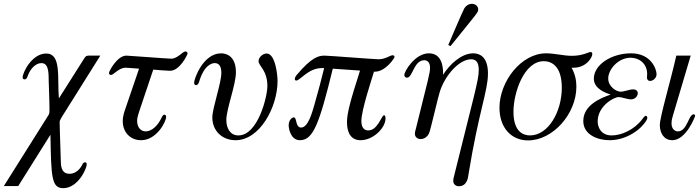

<svg xmlns="http://www.w3.org/2000/svg" viewBox="-26 -720 3647 1001"><path d="M-6 250H69L236 -16H237C241 202 242 261 304 261C378 261 426 163 426 136C426 122 412 125 406 132C405 134 385 186 336 186C289 186 292 135 291 118C286 -42 285 -62 285 -82C285 -90 287 -94 295 -108L497 -430H434L424 -428L416 -420L281 -207C272 -315 295 -441 215 -441C141 -441 92 -343 92 -316C92 -308 100 -304 107 -307C115 -311 117 -320 120 -328C133 -362 160 -391 190 -391C231 -391 227 -332 228 -296C231 -213 232 -172 232 -150C232 -124 230 -126 223 -114Z M542 -340C542 -334 547 -329 552 -329C567 -329 593 -367 629 -367C637 -367 653 -365 699 -362L630 -160C623 -139 614 -117 614 -88C614 -32 652 11 710 11C790 11 840 -85 840 -110C840 -119 836 -122 831 -122C825 -122 822 -118 815 -104C798 -67 766 -35 734 -35C707 -35 689 -57 689 -89C689 -113 692 -116 773 -357C791 -355 852 -351 861 -351C912 -351 952 -436 952 -441C952 -446 947 -452 941 -452C926 -452 900 -414 867 -414C848 -414 646 -430 633 -430C584 -430 542 -347 542 -340Z M986 -289C986 -281 990 -276 996 -276C1002 -276 1008 -281 1012 -293C1038 -381 1078 -391 1094 -391C1108 -391 1128 -384 1128 -340C1128 -287 1081 -156 1081 -108C1081 -36 1134 11 1202 11C1329 11 1421 -162 1421 -298C1421 -328 1410 -441 1364 -441C1343 -441 1322 -420 1322 -402C1322 -375 1368 -355 1368 -271C1368 -217 1319 -14 1217 -14C1172 -14 1154 -54 1154 -95C1154 -151 1204 -279 1204 -343C1204 -424 1158 -442 1127 -442C1033 -442 986 -309 986 -289Z M1479 -67C1479 -48 1490 11 1538 11C1607 11 1639 -75 1709 -362L1851 -352C1799 -190 1783 -128 1783 -83C1783 -26 1805 11 1854 11C1919 11 1984 -52 1984 -103C1984 -110 1982 -121 1975 -119C1961 -113 1942 -40 1894 -40C1880 -40 1858 -47 1858 -89C1858 -147 1914 -313 1924 -347C1925 -347 1926 -346 1927 -346C1985 -346 2031 -418 2031 -423C2031 -428 2027 -432 2021 -432C2008 -432 1984 -411 1947 -411C1926 -411 1687 -430 1666 -430C1636 -430 1599 -423 1519 -327C1513 -319 1511 -312 1511 -308C1511 -303 1514 -300 1519 -300C1538 -300 1582 -365 1651 -365H1664C1655 -326 1629 -228 1612 -170C1603 -141 1582 -55 1544 -55C1513 -55 1523 -108 1506 -108C1495 -108 1479 -92 1479 -67Z M2311 -485 2323 -480C2473 -666 2467 -655 2467 -672C2467 -687 2453 -700 2434 -700C2418 -700 2404 -691 2395 -677C2387 -664 2313 -490 2311 -485ZM2082 -329C2082 -320 2089 -315 2096 -315C2126 -315 2131 -406 2186 -406C2198 -406 2216 -399 2216 -367C2216 -353 2214 -339 2204 -298L2142 -48C2140 -40 2137 -32 2137 -23C2137 -5 2151 5 2167 5C2189 5 2204 -11 2210 -23C2220 -44 2255 -207 2270 -251C2299 -332 2369 -411 2431 -411C2462 -411 2470 -385 2470 -356C2470 -327 2464 -296 2443 -210L2340 203C2338 210 2337 216 2337 223C2337 240 2350 251 2366 251C2412 251 2415 199 2416 192C2470 -141 2518 -245 2518 -337C2518 -427 2472 -442 2441 -442C2379 -442 2317 -383 2284 -330V-337C2284 -365 2281 -442 2210 -442C2138 -442 2082 -349 2082 -329Z M2578 -158C2578 -56 2638 12 2727 12C2857 12 2979 -127 2979 -268C2979 -300 2973 -332 2954 -367H2965C3030 -367 3062 -420 3062 -438C3062 -443 3060 -449 3053 -449C3043 -449 3012 -429 2956 -429C2911 -429 2867 -442 2821 -442C2691 -442 2578 -295 2578 -158ZM2651 -137C2651 -239 2707 -401 2809 -401C2846 -401 2903 -380 2903 -262C2903 -140 2834 -14 2737 -14C2703 -14 2651 -32 2651 -137Z M3015 -89C3015 -18 3089 11 3152 11C3244 11 3320 -49 3345 -94C3353 -107 3347 -118 3339 -116C3333 -114 3327 -104 3322 -98C3280 -43 3214 -14 3163 -14C3107 -14 3090 -57 3090 -87C3090 -166 3173 -214 3200 -214C3214 -214 3245 -202 3264 -202C3285 -202 3299 -219 3299 -234C3299 -246 3290 -254 3275 -254C3255 -254 3229 -242 3209 -242C3189 -242 3145 -267 3145 -311C3145 -357 3196 -419 3262 -419C3307 -419 3348 -388 3348 -334C3348 -325 3347 -320 3347 -316C3347 -303 3355 -298 3363 -298C3379 -298 3397 -313 3397 -333C3397 -358 3370 -442 3264 -442C3161 -442 3070 -382 3070 -310C3070 -258 3129 -236 3158 -227C3105 -209 3015 -172 3015 -89Z M3414 -68C3414 -27 3435 11 3479 11C3551 11 3598 -112 3598 -116C3598 -121 3595 -124 3590 -124C3564 -124 3557 -35 3508 -35C3495 -35 3475 -45 3475 -77C3475 -94 3480 -110 3483 -120L3575 -430H3500C3469 -293 3414 -110 3414 -68Z"/></svg>

Font: CMU Serif
Style: Italic
Weight: 500
Italic angle: -14.04°
Version: Version 0.7.0